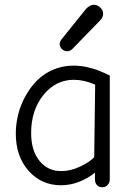

<svg xmlns="http://www.w3.org/2000/svg" viewBox="-20 -767 556 801"><path d="M259.8 -553.2Q248 -553.2 238.5 -562Q229 -570.8 229 -583Q229 -592.8 236.8 -603L339.8 -731Q356 -747.1 372.1 -747.1Q386.2 -747.1 398.2 -735.6Q410.2 -724.1 410.2 -710Q410.2 -694.3 397.9 -682.1L282.2 -563Q272.5 -553.2 259.8 -553.2ZM407.2 14.2Q392.1 14.2 384 4.6Q376 -4.9 376 -19V-46.9Q348.1 -23.4 310.8 -8.8Q273.4 5.9 234.9 5.9Q152.8 5.9 99.4 -54.2Q45.9 -114.3 45.9 -210Q45.9 -249.5 55.9 -289.6Q65.9 -329.6 86.2 -366.2Q106.4 -402.8 134.5 -431.2Q162.6 -459.5 201.9 -476.3Q241.2 -493.2 286.1 -493.2Q301.3 -493.2 316.4 -491.5Q331.5 -489.7 345.7 -486.3Q359.9 -482.9 371.1 -479.7Q382.3 -476.6 394.5 -471.4Q406.7 -466.3 412.8 -463.6Q418.9 -460.9 428.2 -456.5Q437.5 -452.1 438 -452.1V-19Q438 -5.4 429.2 4.4Q420.4 14.2 407.2 14.2ZM234.9 -53.2Q274.4 -53.2 313.2 -71.5Q352.1 -89.8 373 -110.8L377 -414.1Q330.6 -434.1 288.1 -434.1Q212.4 -434.1 161.1 -370.6Q109.9 -307.1 109.9 -211.9Q109.9 -139.2 144.5 -96.2Q179.2 -53.2 234.9 -53.2Z"/></svg>

Font: Comic Neue
Style: Regular
Weight: 400
Designer: Craig Rozynski
Foundry: Craig Rozynski
Version: Version 2.003;hotconv 1.0.109;makeotfexe 2.5.65596